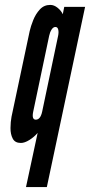

<svg xmlns="http://www.w3.org/2000/svg" viewBox="-20 -575 367 783"><path d="M86 188H171L327 -547H242L236 -517Q229.5 -531.5 215 -543.2Q200.5 -555 185 -555Q159.5 -555 142.5 -536.5Q125.5 -518 115.5 -493Q105.5 -468 101 -448L27 -99Q23 -78 22.8 -53Q22.5 -28 31.8 -10Q41 8 65 8Q80.5 8 100 -4.2Q119.5 -16.5 133.5 -33ZM126 -87Q108.5 -87 115.5 -120L180.5 -429Q183.5 -443.5 190.2 -454.2Q197 -465 206 -465Q215 -465 217.5 -454.2Q220 -443.5 217 -429L152 -120Q145 -87 126 -87Z"/></svg>

Font: League Gothic SemiCondensed Italic
Style: Regular
Weight: 400
Width: 4
Designer: The League of Moveable Type
Version: Version 1.600; ttfautohint (v1.8.3)